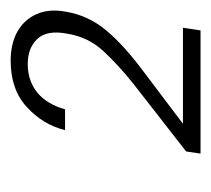

<svg xmlns="http://www.w3.org/2000/svg" viewBox="-38 -710 396 360"><g transform="rotate(-90 160.0 -530.0)"><path d="M52 -352 56 -379 183 -478Q217 -505 244 -534Q271 -563 277 -603Q284 -640 267 -658Q250 -676 220 -676Q189 -676 167 -658.5Q145 -641 135 -606H96Q106 -647 139 -677.5Q172 -708 226 -708Q258 -708 280.5 -695.5Q303 -683 313.5 -659.5Q324 -636 318 -604Q311 -563 284 -530Q257 -497 206 -459L108 -385H288L283 -352Z"/></g></svg>

Font: DM Sans 17pt ExtraLight
Style: Italic
Weight: 250
Italic angle: -10°
Version: Version 4.004;gftools[0.9.30]